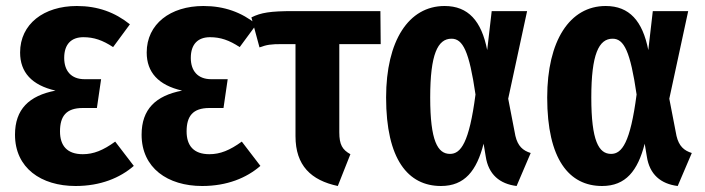

<svg xmlns="http://www.w3.org/2000/svg" viewBox="-20 -604 2349 640"><path d="M236 -584C126 -584 47 -524 47 -429C47 -363 86 -320 165 -302C77 -285 30 -240 30 -155C30 -44 117 16 232 16C315 16 380 -11 426 -51L364 -132C324 -103 292 -90 256 -90C203 -90 180 -119 180 -166C180 -216 200 -244 256 -244H303L317 -340H262C217 -340 194 -368 194 -411C194 -457 218 -480 258 -480C293 -480 322 -470 357 -447L413 -523C363 -563 306 -584 236 -584Z M658 -584C548 -584 469 -524 469 -429C469 -363 508 -320 587 -302C499 -285 452 -240 452 -155C452 -44 539 16 654 16C737 16 802 -11 848 -51L786 -132C746 -103 714 -90 678 -90C625 -90 602 -119 602 -166C602 -216 622 -244 678 -244H725L739 -340H684C639 -340 616 -368 616 -411C616 -457 640 -480 680 -480C715 -480 744 -470 779 -447L835 -523C785 -563 728 -584 658 -584Z M1111 -163V-457H1249L1248 -567H958C881 -567 850 -562 818 -546L845 -446C870 -455 882 -457 921 -457H965V-150C965 -52 1017 -3 1106 16L1148 -90C1121 -105 1111 -122 1111 -163Z M1462 -584C1342 -584 1267 -468 1267 -279C1267 -73 1340 16 1450 16C1529 16 1569 -35 1592 -125L1599 -83C1608 -22 1646 9 1702 16L1749 -94C1723 -102 1706 -117 1698 -151L1674 -275L1737 -567H1619L1604 -437C1585 -534 1541 -584 1462 -584ZM1485 -475C1523 -475 1544 -433 1565 -289C1544 -128 1516 -91 1480 -91C1439 -91 1414 -134 1414 -279C1414 -423 1439 -475 1485 -475Z M1999 -584C1879 -584 1804 -468 1804 -279C1804 -73 1877 16 1987 16C2066 16 2106 -35 2129 -125L2136 -83C2145 -22 2183 9 2239 16L2286 -94C2260 -102 2243 -117 2235 -151L2211 -275L2274 -567H2156L2141 -437C2122 -534 2078 -584 1999 -584ZM2022 -475C2060 -475 2081 -433 2102 -289C2081 -128 2053 -91 2017 -91C1976 -91 1951 -134 1951 -279C1951 -423 1976 -475 2022 -475Z"/></svg>

Font: Glow Sans TC Compressed
Style: Bold
Weight: 700
Width: 2
Designer: Ryoko NISHIZUKA (kana, bopomofo & ideographs); Paul D. Hunt (Latin, Greek & Cyrillic); Sandoll Communications, Soo-young
Version: Version 0.93